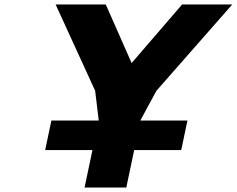

<svg xmlns="http://www.w3.org/2000/svg" viewBox="-20 -845 1066 865"><path d="M183.5 -169H396.5L361 0H549L584.5 -169H796.5L824.5 -302H612.5L612.7 -303L684.7 -436L1026.5 -825H800.5L573 -561L456.5 -825H230.5L408.7 -436L424.7 -303L424.5 -302H211.5Z"/></svg>

Font: Hussar
Style: BdOblTwo
Weight: 700
Foundry: Cannot Into Space Fonts
Version: Version 2.00